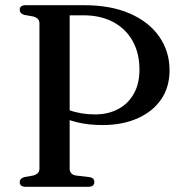

<svg xmlns="http://www.w3.org/2000/svg" viewBox="-20 -720 703 740"><path d="M633.5 -449Q633.5 -384.5 601.2 -337.2Q569 -290 510.5 -264Q452 -238 374 -238Q321 -238 276 -249Q231 -260 198.5 -280L205 -316Q223 -304 245.8 -295.8Q268.5 -287.5 294 -283.2Q319.5 -279 346 -279Q396.5 -279 435.2 -299.5Q474 -320 495.8 -358.8Q517.5 -397.5 517.5 -451.5Q517.5 -515 491.2 -562Q465 -609 416.5 -635Q368 -661 301.5 -661H248.5V-70Q248.5 -59.5 254.5 -52.5Q260.5 -45.5 273 -43.5L323.5 -37.5Q334.5 -36 339 -31.2Q343.5 -26.5 343.5 -17.5Q343.5 -9.5 337.8 -4.8Q332 0 319.5 0H79.5Q67.5 0 61.8 -4.8Q56 -9.5 56 -17.5Q56 -32.5 74 -37.5L108 -43.5Q119.5 -46.5 125.8 -53Q132 -59.5 132 -70V-630Q132 -640.5 125.8 -647Q119.5 -653.5 108 -656.5L74 -662.5Q56 -667.5 56 -682.5Q56 -691 61.8 -695.5Q67.5 -700 79.5 -700H304Q407.5 -700 481.2 -667.5Q555 -635 594.2 -578.2Q633.5 -521.5 633.5 -449Z"/></svg>

Font: Fraunces 18pt
Style: Regular
Weight: 400
Version: Version 1.000;[b76b70a41]